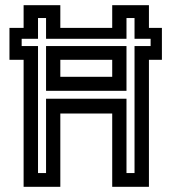

<svg xmlns="http://www.w3.org/2000/svg" viewBox="-20 -720 675 740"><path d="M71 0V-489.5H16.5V-612.5H71V-700H212.5V-612.5H412.5V-700H554V-612.5H604V-489.5H554V0H412.5V-282.5H212.5V0ZM126.5 -53H157.5V-339.5H467.5V-53H498.5V-542.5H560.5V-570.5H498.5V-650.5H467.5V-570.5H157.5V-650.5H126.5V-570.5H63.5V-542.5H126.5ZM157.5 -370V-542.5H467.5V-370ZM212.5 -424H412.5V-489.5H212.5Z"/></svg>

Font: Tourney Thin SemiBold
Style: Regular
Weight: 600
Version: Version 1.015